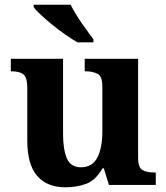

<svg xmlns="http://www.w3.org/2000/svg" viewBox="-20 -786 707 816"><path d="M258 10Q180 10 138 -38.5Q96 -87 96 -188V-412Q96 -456 80 -469.5Q64 -483 28 -483H26V-536H248V-216Q248 -152 264 -113.5Q280 -75 324 -75Q372 -75 393.5 -116Q415 -157 415 -227V-419Q415 -463 393.5 -473Q372 -483 343 -483H340V-536H567V-116Q567 -73 586 -63Q605 -53 634 -53H642V0H443L421 -71H416Q386 -19 345.5 -4.5Q305 10 258 10ZM309 -606Q285 -620 257 -639.5Q229 -659 202 -681Q175 -703 153.5 -723Q132 -743 123 -756V-766H280Q291 -744 308 -717Q325 -690 344 -664Q363 -638 377 -619V-606Z"/></svg>

Font: Noto Serif Yezidi
Style: Bold
Weight: 700
Designer: Dalton Maag Ltd
Foundry: Dalton Maag Ltd
Version: Version 1.001; ttfautohint (v1.8.4.7-5d5b)